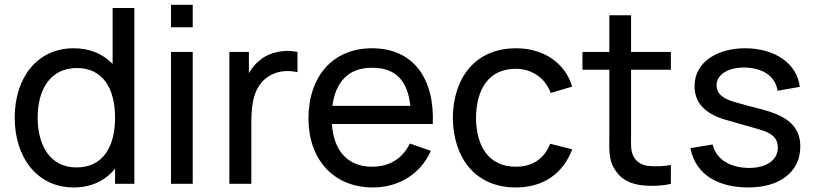

<svg xmlns="http://www.w3.org/2000/svg" viewBox="-20 -784 3476 819"><path d="M460.4 -750V-511.5C419.8 -553.1 364.6 -578.1 293.8 -578.1C137.5 -578.1 42.7 -451 42.7 -282.3C42.7 -113.5 137.5 15.6 294.8 15.6C370.8 15.6 430.2 -14.6 470.8 -64.6V0H553.1V-750ZM306.2 -69.8C194.8 -69.8 140.6 -162.5 140.6 -282.3C140.6 -401 193.8 -493.8 308.3 -493.8C418.8 -493.8 470.8 -406.3 470.8 -282.3C470.8 -158.3 419.8 -69.8 306.2 -69.8Z M709.4 -763.5V-667.7H802.1V-763.5ZM709.4 -562.5H802.1V0H709.4Z M1089.6 -528.1C1068.8 -511.5 1053.1 -492.7 1041.7 -471.9V-562.5H958.3V0H1052.1V-262.5C1052.1 -346.9 1064.6 -414.6 1119.8 -454.2C1159.4 -483.3 1209.4 -485.4 1249 -476V-562.5C1199 -574 1132.3 -563.5 1089.6 -528.1Z M1395.8 -255.2H1826C1834.4 -445.8 1745.8 -578.1 1566.7 -578.1C1399 -578.1 1295.8 -457.3 1295.8 -278.1C1295.8 -107.3 1400 15.6 1570.8 15.6C1679.2 15.6 1774 -40.6 1817.7 -140.6L1728.1 -171.9C1696.9 -106.3 1639.6 -72.9 1566.7 -72.9C1461.5 -72.9 1403.1 -142.7 1395.8 -255.2ZM1566.7 -494.8C1671.9 -495.8 1719.8 -434.4 1730.2 -332.3H1397.9C1410.4 -430.2 1463.5 -495.8 1566.7 -494.8Z M2420.8 -414.6C2390.6 -515.6 2299 -578.1 2181.2 -578.1C2011.5 -578.1 1913.5 -457.3 1911.5 -281.2C1913.5 -109.4 2008.3 15.6 2180.2 15.6C2295.8 15.6 2381.2 -41.7 2420.8 -146.9L2327.1 -170.8C2301 -107.3 2253.1 -72.9 2180.2 -72.9C2067.7 -72.9 2011.5 -156.2 2010.4 -281.2C2011.5 -403.1 2064.6 -490.6 2180.2 -490.6C2247.9 -490.6 2305.2 -452.1 2329.2 -387.5Z M2671.9 -486.5H2841.7V-562.5H2671.9V-718.8H2579.2V-562.5H2464.6V-486.5H2579.2V-212.5C2579.2 -154.2 2575 -107.3 2599 -66.7C2624 -22.9 2659.4 -3.1 2709.4 5.2C2746.9 10.4 2803.1 10.4 2841.7 0V-80.2C2812.5 -75 2778.1 -72.9 2749 -76C2721.9 -78.1 2695.8 -90.6 2683.3 -115.6C2668.8 -139.6 2671.9 -170.8 2671.9 -216.7Z M3391.7 -413.5C3379.2 -515.6 3283.3 -578.1 3157.3 -578.1C3046.9 -578.1 2942.7 -524 2942.7 -416.7C2942.7 -335.4 3001 -293.8 3079.2 -271.9C3120.8 -259.4 3160.4 -249 3200 -237.5C3257.3 -221.9 3297.9 -206.3 3297.9 -154.2C3297.9 -97.9 3243.8 -67.7 3177.1 -67.7C3103.1 -67.7 3036.5 -97.9 3019.8 -167.7L2925 -152.1C2947.9 -35.4 3046.9 15.6 3172.9 15.6C3300 15.6 3393.8 -45.8 3393.8 -159.4C3393.8 -251 3330.2 -291.7 3225 -318.8C3177.1 -331.2 3143.8 -339.6 3116.7 -347.9C3064.6 -362.5 3036.5 -383.3 3036.5 -420.8C3036.5 -466.7 3088.5 -497.9 3159.4 -495.8C3228.1 -493.8 3286.5 -463.5 3296.9 -396.9Z"/></svg>

Font: Manrope3 Medium
Style: Regular
Weight: 500
Width: 4
Designer: Mikhail Sharanda
Foundry: Mikhail Sharanda
Version: Version 3.000;PS 003.000;hotconv 1.0.88;makeotf.lib2.5.64775